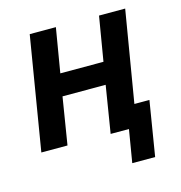

<svg xmlns="http://www.w3.org/2000/svg" viewBox="-101 -611 802 851"><g transform="rotate(-15 300.0 -185.0)"><path d="M507 150H402L427 0H343L378 -216H180L145 0H25L111 -520H231L197 -317H395L429 -520H549L479 -101H548Z"/></g></svg>

Font: Iosevka Extended Oblique
Style: Bold
Weight: 700
Width: 7
Italic angle: -9°
Monospace: yes
Designer: Belleve Invis
Foundry: Belleve Invis
Version: Version 32.5.0; ttfautohint (v1.8.4)